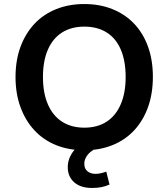

<svg xmlns="http://www.w3.org/2000/svg" viewBox="-20 -735 835 952"><path d="M398 10Q321 10 258 -15.5Q195 -41 150.5 -89Q106 -137 81.5 -204Q57 -271 57 -353Q57 -436 81.5 -502.5Q106 -569 150.5 -616.5Q195 -664 258 -689.5Q321 -715 398 -715Q475 -715 538 -689.5Q601 -664 645.5 -617Q690 -570 714 -503.5Q738 -437 738 -354Q738 -271 714 -204Q690 -137 645.5 -89Q601 -41 538 -15.5Q475 10 398 10ZM398 -102Q463 -102 508.5 -131.5Q554 -161 578.5 -217.5Q603 -274 603 -353Q603 -433 579 -489Q555 -545 509 -574Q463 -603 398 -603Q334 -603 288 -574Q242 -545 217.5 -489Q193 -433 193 -353Q193 -274 217.5 -217.5Q242 -161 288 -131.5Q334 -102 398 -102ZM436 197Q380 197 348 169Q316 141 316 94Q316 51 344.5 14Q373 -23 419 -42L458 0Q442 7 428 19Q414 31 406 46Q398 61 398 77Q398 102 414 114.5Q430 127 453 127Q467 127 480 124Q493 121 507 116L523 180Q503 189 482.5 193Q462 197 436 197Z"/></svg>

Font: Nunito Sans 11pt
Style: Bold
Weight: 700
Version: Version 3.101;gftools[0.9.27]